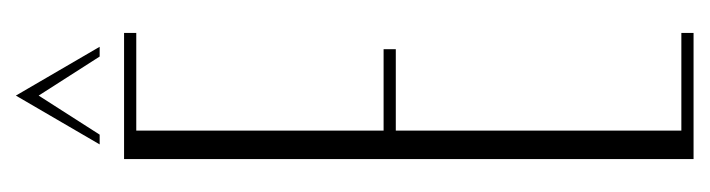

<svg xmlns="http://www.w3.org/2000/svg" viewBox="-338 -534 873 236"><g transform="rotate(-90 98.0 -416.5)"><path d="M175 -700V-685H55V-381H155V-366H55V-15H175V0H20V-700ZM38 -730 98 -833 158 -730H146L98 -805L50 -730Z"/></g></svg>

Font: Dorsa
Style: Regular
Weight: 400
Version: Version 1.002